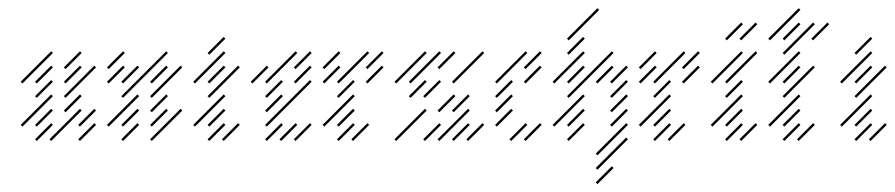

<svg xmlns="http://www.w3.org/2000/svg" viewBox="-20 -346 2223 477"><path d="M71.4 -138.6 111.4 -178.6 107.1 -182.9 67.1 -142.9ZM71.4 -102.9 111.4 -142.9 107.1 -147.1 67.1 -107.1ZM35.7 -31.4 111.4 -107.1 107.1 -111.4 31.4 -35.7ZM71.4 -31.4 111.4 -71.4 107.1 -75.7 67.1 -35.7ZM71.4 4.3 111.4 -35.7 107.1 -40 67.1 0ZM107.1 4.3 182.9 -71.4 178.6 -75.7 102.9 0ZM178.6 4.3 218.6 -35.7 214.3 -40 174.3 0ZM142.9 -67.1 182.9 -107.1 178.6 -111.4 138.6 -71.4ZM142.9 -102.9 218.6 -178.6 214.3 -182.9 138.6 -107.1ZM142.9 -138.6 182.9 -178.6 178.6 -182.9 138.6 -142.9ZM142.9 -174.3 182.9 -214.3 178.6 -218.6 138.6 -178.6ZM35.7 -138.6 111.4 -214.3 107.1 -218.6 31.4 -142.9ZM178.6 -31.4 218.6 -71.4 214.3 -75.7 174.3 -35.7Z M285.7 -102.9 397.1 -214.3 392.9 -218.6 281.4 -107.1ZM250 -31.4 325.7 -107.1 321.4 -111.4 245.7 -35.7ZM285.7 -31.4 325.7 -71.4 321.4 -75.7 281.4 -35.7ZM285.7 -138.6 325.7 -178.6 321.4 -182.9 281.4 -142.9ZM357.1 -138.6 397.1 -178.6 392.9 -182.9 352.9 -142.9ZM357.1 -102.9 432.9 -178.6 428.6 -182.9 352.9 -107.1ZM357.1 -67.1 397.1 -107.1 392.9 -111.4 352.9 -71.4ZM357.1 -31.4 397.1 -71.4 392.9 -75.7 352.9 -35.7ZM357.1 4.3 432.9 -71.4 428.6 -75.7 352.9 0ZM250 -138.6 290 -178.6 285.7 -182.9 245.7 -142.9ZM250 -174.3 290 -214.3 285.7 -218.6 245.7 -178.6ZM285.7 4.3 325.7 -35.7 321.4 -40 281.4 0Z M500 -138.6 540 -178.6 535.7 -182.9 495.7 -142.9ZM500 -102.9 575.7 -178.6 571.4 -182.9 495.7 -107.1ZM464.3 -31.4 540 -107.1 535.7 -111.4 460 -35.7ZM500 -31.4 540 -71.4 535.7 -75.7 495.7 -35.7ZM500 4.3 540 -35.7 535.7 -40 495.7 0ZM535.7 4.3 575.7 -35.7 571.4 -40 531.4 0ZM464.3 -138.6 540 -214.3 535.7 -218.6 460 -142.9ZM500 -210 540 -250 535.7 -254.3 495.7 -214.3Z M642.9 -31.4 754.3 -142.9 750 -147.1 638.6 -35.7ZM642.9 -67.1 682.9 -107.1 678.6 -111.4 638.6 -71.4ZM642.9 -102.9 682.9 -142.9 678.6 -147.1 638.6 -107.1ZM642.9 -138.6 718.6 -214.3 714.3 -218.6 638.6 -142.9ZM678.6 4.3 718.6 -35.7 714.3 -40 674.3 0ZM714.3 -138.6 754.3 -178.6 750 -182.9 710 -142.9ZM714.3 4.3 754.3 -35.7 750 -40 710 0ZM642.9 4.3 682.9 -35.7 678.6 -40 638.6 0ZM607.1 -138.6 647.1 -178.6 642.9 -182.9 602.9 -142.9ZM714.3 -174.3 754.3 -214.3 750 -218.6 710 -178.6Z M821.4 4.3 861.4 -35.7 857.1 -40 817.1 0ZM821.4 -31.4 861.4 -71.4 857.1 -75.7 817.1 -35.7ZM785.7 -31.4 861.4 -107.1 857.1 -111.4 781.4 -35.7ZM821.4 -102.9 861.4 -142.9 857.1 -147.1 817.1 -107.1ZM821.4 -138.6 897.1 -214.3 892.9 -218.6 817.1 -142.9ZM785.7 -174.3 825.7 -214.3 821.4 -218.6 781.4 -178.6ZM857.1 4.3 897.1 -35.7 892.9 -40 852.9 0ZM892.9 -174.3 932.9 -214.3 928.6 -218.6 888.6 -178.6ZM892.9 -138.6 932.9 -178.6 928.6 -182.9 888.6 -142.9ZM785.7 -138.6 825.7 -178.6 821.4 -182.9 781.4 -142.9Z M1071.4 4.3 1147.1 -71.4 1142.9 -75.7 1067.1 0ZM1035.7 4.3 1075.7 -35.7 1071.4 -40 1031.4 0ZM964.3 4.3 1040 -71.4 1035.7 -75.7 960 0ZM1107.1 4.3 1147.1 -35.7 1142.9 -40 1102.9 0ZM1142.9 4.3 1182.9 -35.7 1178.6 -40 1138.6 0ZM1000 -102.9 1040 -142.9 1035.7 -147.1 995.7 -107.1ZM1000 -138.6 1075.7 -214.3 1071.4 -218.6 995.7 -142.9ZM1071.4 -174.3 1111.4 -214.3 1107.1 -218.6 1067.1 -178.6ZM1107.1 -138.6 1182.9 -214.3 1178.6 -218.6 1102.9 -142.9ZM1107.1 -67.1 1147.1 -107.1 1142.9 -111.4 1102.9 -71.4ZM1071.4 -67.1 1111.4 -107.1 1107.1 -111.4 1067.1 -71.4ZM964.3 -138.6 1040 -214.3 1035.7 -218.6 960 -142.9ZM1035.7 -102.9 1075.7 -142.9 1071.4 -147.1 1031.4 -107.1Z M1250 4.3 1290 -35.7 1285.7 -40 1245.7 0ZM1214.3 -31.4 1254.3 -71.4 1250 -75.7 1210 -35.7ZM1214.3 -67.1 1254.3 -107.1 1250 -111.4 1210 -71.4ZM1214.3 -102.9 1254.3 -142.9 1250 -147.1 1210 -107.1ZM1214.3 -138.6 1290 -214.3 1285.7 -218.6 1210 -142.9ZM1285.7 -174.3 1325.7 -214.3 1321.4 -218.6 1281.4 -178.6ZM1285.7 -138.6 1325.7 -178.6 1321.4 -182.9 1281.4 -142.9ZM1285.7 4.3 1325.7 -35.7 1321.4 -40 1281.4 0Z M1392.9 4.3 1432.9 -35.7 1428.6 -40 1388.6 0ZM1392.9 -31.4 1432.9 -71.4 1428.6 -75.7 1388.6 -35.7ZM1357.1 -31.4 1432.9 -107.1 1428.6 -111.4 1352.9 -35.7ZM1392.9 -102.9 1504.3 -214.3 1500 -218.6 1388.6 -107.1ZM1392.9 -138.6 1432.9 -178.6 1428.6 -182.9 1388.6 -142.9ZM1357.1 -138.6 1432.9 -214.3 1428.6 -218.6 1352.9 -142.9ZM1392.9 -210 1432.9 -250 1428.6 -254.3 1388.6 -214.3ZM1392.9 -245.7 1468.6 -321.4 1464.3 -325.7 1388.6 -250ZM1500 -138.6 1540 -178.6 1535.7 -182.9 1495.7 -142.9ZM1500 -102.9 1540 -142.9 1535.7 -147.1 1495.7 -107.1ZM1500 -67.1 1540 -107.1 1535.7 -111.4 1495.7 -71.4ZM1500 -31.4 1540 -71.4 1535.7 -75.7 1495.7 -35.7ZM1464.3 40 1540 -35.7 1535.7 -40 1460 35.7ZM1464.3 75.7 1540 0 1535.7 -4.3 1460 71.4ZM1464.3 111.4 1504.3 71.4 1500 67.1 1460 107.1ZM1464.3 -138.6 1504.3 -178.6 1500 -182.9 1460 -142.9Z M1607.1 4.3 1647.1 -35.7 1642.9 -40 1602.9 0ZM1607.1 -31.4 1647.1 -71.4 1642.9 -75.7 1602.9 -35.7ZM1571.4 -31.4 1647.1 -107.1 1642.9 -111.4 1567.1 -35.7ZM1607.1 -102.9 1647.1 -142.9 1642.9 -147.1 1602.9 -107.1ZM1607.1 -138.6 1682.9 -214.3 1678.6 -218.6 1602.9 -142.9ZM1571.4 -174.3 1611.4 -214.3 1607.1 -218.6 1567.1 -178.6ZM1642.9 4.3 1682.9 -35.7 1678.6 -40 1638.6 0ZM1678.6 -174.3 1718.6 -214.3 1714.3 -218.6 1674.3 -178.6ZM1678.6 -138.6 1718.6 -178.6 1714.3 -182.9 1674.3 -142.9ZM1571.4 -138.6 1611.4 -178.6 1607.1 -182.9 1567.1 -142.9Z M1785.7 -138.6 1861.4 -214.3 1857.1 -218.6 1781.4 -142.9ZM1785.7 -102.9 1825.7 -142.9 1821.4 -147.1 1781.4 -107.1ZM1750 -31.4 1825.7 -107.1 1821.4 -111.4 1745.7 -35.7ZM1785.7 -31.4 1825.7 -71.4 1821.4 -75.7 1781.4 -35.7ZM1785.7 4.3 1825.7 -35.7 1821.4 -40 1781.4 0ZM1821.4 4.3 1861.4 -35.7 1857.1 -40 1817.1 0ZM1750 -138.6 1825.7 -214.3 1821.4 -218.6 1745.7 -142.9ZM1785.7 -245.7 1825.7 -285.7 1821.4 -290 1781.4 -250ZM1821.4 -245.7 1861.4 -285.7 1857.1 -290 1817.1 -250Z M1928.6 4.3 1968.6 -35.7 1964.3 -40 1924.3 0ZM1928.6 -31.4 1968.6 -71.4 1964.3 -75.7 1924.3 -35.7ZM1892.9 -31.4 1968.6 -107.1 1964.3 -111.4 1888.6 -35.7ZM1928.6 -102.9 2004.3 -178.6 2000 -182.9 1924.3 -107.1ZM1928.6 -138.6 1968.6 -178.6 1964.3 -182.9 1924.3 -142.9ZM1892.9 -138.6 1968.6 -214.3 1964.3 -218.6 1888.6 -142.9ZM1928.6 -210 2004.3 -285.7 2000 -290 1924.3 -214.3ZM1928.6 -245.7 1968.6 -285.7 1964.3 -290 1924.3 -250ZM1892.9 -245.7 1968.6 -321.4 1964.3 -325.7 1888.6 -250ZM2000 -245.7 2040 -285.7 2035.7 -290 1995.7 -250ZM1964.3 4.3 2004.3 -35.7 2000 -40 1960 0Z M2107.1 -138.6 2147.1 -178.6 2142.9 -182.9 2102.9 -142.9ZM2107.1 -102.9 2182.9 -178.6 2178.6 -182.9 2102.9 -107.1ZM2071.4 -31.4 2147.1 -107.1 2142.9 -111.4 2067.1 -35.7ZM2107.1 -31.4 2147.1 -71.4 2142.9 -75.7 2102.9 -35.7ZM2107.1 4.3 2147.1 -35.7 2142.9 -40 2102.9 0ZM2142.9 4.3 2182.9 -35.7 2178.6 -40 2138.6 0ZM2071.4 -138.6 2147.1 -214.3 2142.9 -218.6 2067.1 -142.9ZM2107.1 -210 2147.1 -250 2142.9 -254.3 2102.9 -214.3Z"/></svg>

Font: Gossip Low Needlepoint
Style: Regular
Weight: 100
Width: 3
Designer: Deborah Khodanovich
Version: Version 1.001;Glyphs 3.3.1 (3343)